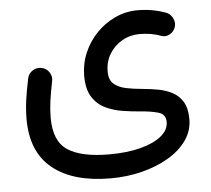

<svg xmlns="http://www.w3.org/2000/svg" viewBox="-48 -429 806 734"><g transform="rotate(-5 355.0 -62.5)"><path d="M46.9 0Q46.9 -35.6 52 -72.8Q57.1 -109.9 66.9 -155.8Q71.3 -174.3 87.6 -184.3Q104 -194.3 122.1 -189.9Q140.6 -186 150.9 -169.7Q161.1 -153.3 156.7 -134.8Q148.4 -95.2 143.8 -61.5Q139.2 -27.8 139.2 3.4Q139.2 93.3 191.7 127.4Q244.1 161.6 351.1 161.6Q418.9 161.6 470.5 148.2Q522 134.8 550.8 111.3Q579.6 87.9 579.6 57.1Q579.6 27.3 551.3 19.3Q522.9 11.2 482.4 8.3Q451.2 5.9 416 0.5Q380.9 -4.9 350.1 -19.5Q319.3 -34.2 300 -64.2Q280.8 -94.2 280.8 -145.5Q280.8 -191.9 298.6 -233.6Q316.4 -275.4 347.7 -307.9Q378.9 -340.3 419.7 -359.1Q460.4 -377.9 505.9 -377.9Q561.5 -377.9 612.8 -359.4Q629.9 -353.5 638.7 -336.2Q647.5 -318.8 642.1 -301.8Q636.7 -284.7 620.6 -275.4Q604.5 -266.1 586.9 -272.5Q568.8 -279.8 547.4 -283.2Q525.9 -286.6 506.3 -286.6Q469.2 -286.6 438.7 -269.3Q408.2 -252 389.9 -222.2Q371.6 -192.4 371.6 -154.3Q371.6 -122.1 389.4 -106.7Q407.2 -91.3 435.8 -85.4Q464.4 -79.6 497.1 -76.7Q526.9 -74.2 556.9 -68.8Q586.9 -63.5 611.8 -50.5Q636.7 -37.6 651.9 -12.7Q667 12.2 667 54.2Q667 98.6 641.1 135.3Q615.2 171.9 570.3 198.2Q525.4 224.6 468.3 239Q411.1 253.4 348.6 253.4Q204.6 253.4 125.7 189.9Q46.9 126.5 46.9 0Z"/></g></svg>

Font: Mikhak-DS2-FD Medium
Style: Regular
Weight: 500
Designer: Amin Abedi
Version: Version 3.4